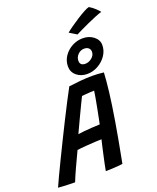

<svg xmlns="http://www.w3.org/2000/svg" viewBox="-242 -1253 1122 1375"><g transform="rotate(-20 319.0 -565.0)"><path d="M86 7.5Q72 7.5 47.2 6.8Q22.5 6 -2.2 4.8Q-27 3.5 -42 2Q-30 -25.5 -7.8 -72.8Q14.5 -120 43.2 -179.2Q72 -238.5 104 -303.5Q136 -368.5 168.2 -432.8Q200.5 -497 229.8 -553.8Q259 -610.5 282 -652.5Q320.5 -658 368.5 -662.5Q416.5 -667 462.5 -667Q508 -667 549 -661.5Q546 -603 535.8 -515.8Q525.5 -428.5 504.5 -302.2Q483.5 -176 449.5 -0.5Q435.5 1.5 412.2 3.5Q389 5.5 364.2 6.5Q339.5 7.5 320 7.5Q323 -10.5 329.2 -40Q335.5 -69.5 342.8 -103Q350 -136.5 357 -167Q364 -197.5 369 -217.5Q349 -217.5 320.2 -215.8Q291.5 -214 262.5 -212Q233.5 -210 211.2 -207.8Q189 -205.5 181.5 -204Q152.5 -144 125.8 -85Q99 -26 86 7.5ZM226 -308.5Q242.5 -311.5 273.2 -314.2Q304 -317 337 -319.2Q370 -321.5 393.5 -322Q396.5 -336 403 -368.5Q409.5 -401 417 -439.5Q424.5 -478 430.5 -512Q436.5 -546 438.5 -563Q428 -563 408.2 -561.8Q388.5 -560.5 370 -559Q351.5 -557.5 344 -556.5Q335 -539 316 -499.2Q297 -459.5 273 -409Q249 -358.5 226 -308.5ZM434.5 -691.5Q387 -691.5 354.2 -718.8Q321.5 -746 321.5 -789Q321.5 -832 345.2 -867Q369 -902 407.2 -922.8Q445.5 -943.5 489 -943.5Q537 -943.5 571.2 -916.5Q605.5 -889.5 605.5 -850Q605.5 -807.5 580.8 -771.2Q556 -735 516.8 -713.2Q477.5 -691.5 434.5 -691.5ZM446 -765Q472.5 -765 496 -784.2Q519.5 -803.5 519.5 -830Q519.5 -848 507.2 -859Q495 -870 474 -870Q446 -870 425.8 -849.5Q405.5 -829 405.5 -802Q405.5 -765 446 -765ZM607.5 -1138.5Q632.5 -1124 653.2 -1104Q674 -1084 679.5 -1075.5Q660 -1070 629.2 -1057.5Q598.5 -1045 565.5 -1030Q532.5 -1015 505 -1001.8Q477.5 -988.5 464.5 -981.5L409 -1015.5Q424.5 -1029 452.2 -1048.5Q480 -1068 510.8 -1087.8Q541.5 -1107.5 568 -1121.8Q594.5 -1136 607.5 -1138.5Z"/></g></svg>

Font: Grandstander Medium
Style: Italic
Weight: 500
Italic angle: -15°
Designer: Tyler Finck
Foundry: Etcetera Type Co
Version: Version 1.200; ttfautohint (v1.8.3)